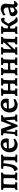

<svg xmlns="http://www.w3.org/2000/svg" viewBox="2452 -2963 528 5472"><g transform="rotate(-90 2716.0 -227.0)"><path d="M37 6 42 -50Q75 -56 86 -68Q97 -80 97 -109L98 -364Q98 -387 92 -394Q86 -401 70 -401Q66 -401 58.5 -400.5Q51 -400 45 -400L40 -407L46 -460Q70 -459 98.5 -459Q127 -459 151 -459H428Q440 -459 467.5 -460Q495 -461 533 -463L529 -405Q500 -401 491 -394Q482 -387 481 -367Q478 -320 476 -272Q474 -224 473 -180.5Q472 -137 472 -103Q472 -74 478 -64Q484 -54 501 -54Q508 -54 517 -54.5Q526 -55 531 -55L535 -51L530 2Q513 1 491.5 1Q470 1 450.5 0.5Q431 0 419 0H316L322 -54Q353 -58 364 -68.5Q375 -79 375 -107V-356Q375 -379 366 -385.5Q357 -392 336 -392H257Q229 -392 217.5 -385Q206 -378 204 -357Q201 -307 198.5 -261.5Q196 -216 195 -176.5Q194 -137 194 -104Q194 -75 200 -65.5Q206 -56 223 -56Q232 -56 241 -56.5Q250 -57 255 -58L258 -53L251 2Q235 1 213.5 1Q192 1 173 0.5Q154 0 141 0Q125 0 96 1.5Q67 3 37 6Z M632 17Q591 -19 574 -73L584 -85Q622 -94 647 -116.5Q672 -139 688 -180Q704 -221 713 -285L723 -350Q727 -379 709.5 -390.5Q692 -402 643 -401L640 -408L646 -459H937Q958 -459 985 -460Q1012 -461 1044 -463L1040 -406Q1011 -403 1001 -396Q991 -389 989 -369Q987 -332 985 -288Q983 -244 981.5 -196Q980 -148 980 -99Q980 -69 986 -59.5Q992 -50 1010 -50Q1018 -50 1027.5 -50.5Q1037 -51 1043 -52L1047 -48L1040 2Q999 1 971 0.5Q943 0 927 0H823L828 -49Q862 -53 872.5 -63.5Q883 -74 883 -102V-356Q883 -377 875.5 -384.5Q868 -392 848 -392H758L805 -420L786 -273Q776 -202 764 -152Q752 -102 734.5 -68.5Q717 -35 692 -15Q667 5 632 17Z M1333 12Q1265 12 1215.5 -16Q1166 -44 1139 -95Q1112 -146 1112 -216Q1112 -269 1129.5 -315.5Q1147 -362 1179 -396.5Q1211 -431 1253 -451Q1295 -471 1344 -471Q1506 -471 1506 -308Q1506 -293 1504 -277.5Q1502 -262 1500 -253L1487 -242H1224Q1225 -167 1256.5 -124.5Q1288 -82 1344.5 -77Q1401 -72 1477 -107L1484 -104L1499 -60Q1478 -45 1449 -28Q1420 -11 1389.5 0.5Q1359 12 1333 12ZM1225 -291 1374 -299Q1387 -301 1391 -305.5Q1395 -310 1395 -323Q1395 -361 1377 -380.5Q1359 -400 1326 -400Q1285 -400 1258 -372Q1231 -344 1225 -291Z M1842 11 1721 -315H1712L1692 -86Q1690 -67 1696.5 -60.5Q1703 -54 1716 -54Q1721 -54 1733 -54.5Q1745 -55 1751 -55L1755 -50L1747 3Q1733 2 1713.5 1.5Q1694 1 1676 0.5Q1658 0 1649 0Q1640 0 1624.5 1Q1609 2 1594.5 3Q1580 4 1572 6L1576 -50Q1602 -52 1614 -63.5Q1626 -75 1629 -100L1657 -364Q1659 -384 1645.5 -392.5Q1632 -401 1596 -402L1592 -407L1600 -462Q1636 -461 1661 -460Q1686 -459 1698 -459Q1715 -459 1738 -459.5Q1761 -460 1779 -461Q1795 -415 1813 -362Q1831 -309 1849 -259Q1867 -209 1881 -172H1888Q1903 -209 1921.5 -259Q1940 -309 1959.5 -361.5Q1979 -414 1996 -459Q2011 -459 2037.5 -457.5Q2064 -456 2086 -458Q2102 -459 2125 -460.5Q2148 -462 2164 -463L2167 -460L2163 -406Q2129 -403 2117 -394.5Q2105 -386 2106 -365L2125 -120Q2128 -82 2136.5 -68.5Q2145 -55 2163 -55Q2174 -55 2185 -57L2188 -52L2181 2Q2166 1 2143 0.5Q2120 0 2103 0Q2093 0 2077 0.5Q2061 1 2043.5 2Q2026 3 2010.5 4Q1995 5 1985 6L1992 -51Q2019 -53 2031.5 -62.5Q2044 -72 2042 -94L2024 -315H2015L1893 5Z M2468 12Q2400 12 2350.5 -16Q2301 -44 2274 -95Q2247 -146 2247 -216Q2247 -269 2264.5 -315.5Q2282 -362 2314 -396.5Q2346 -431 2388 -451Q2430 -471 2479 -471Q2641 -471 2641 -308Q2641 -293 2639 -277.5Q2637 -262 2635 -253L2622 -242H2359Q2360 -167 2391.5 -124.5Q2423 -82 2479.5 -77Q2536 -72 2612 -107L2619 -104L2634 -60Q2613 -45 2584 -28Q2555 -11 2524.5 0.5Q2494 12 2468 12ZM2360 -291 2509 -299Q2522 -301 2526 -305.5Q2530 -310 2530 -323Q2530 -361 2512 -380.5Q2494 -400 2461 -400Q2420 -400 2393 -372Q2366 -344 2360 -291Z M2715 6 2720 -50Q2753 -56 2764 -68Q2775 -80 2775 -110L2776 -365Q2776 -388 2770.5 -395.5Q2765 -403 2748 -403Q2742 -403 2734 -402.5Q2726 -402 2725 -402L2721 -408L2726 -459Q2731 -459 2747.5 -459Q2764 -459 2783.5 -459Q2803 -459 2817 -459Q2834 -459 2857.5 -460Q2881 -461 2901.5 -462Q2922 -463 2930 -463L2926 -406Q2897 -402 2890 -393.5Q2883 -385 2881 -356L2876 -264L2975 -262Q3003 -262 3023 -263.5Q3043 -265 3067 -267V-365Q3067 -388 3061.5 -395.5Q3056 -403 3040 -403Q3034 -403 3025.5 -402.5Q3017 -402 3015 -402L3012 -408L3017 -459Q3023 -459 3041 -459Q3059 -459 3079.5 -459Q3100 -459 3113 -459Q3129 -459 3152.5 -460Q3176 -461 3196.5 -462Q3217 -463 3224 -463L3220 -407Q3192 -403 3183.5 -395.5Q3175 -388 3173 -368Q3170 -326 3168 -278Q3166 -230 3165 -184.5Q3164 -139 3164 -102Q3164 -77 3170.5 -67Q3177 -57 3195 -57Q3205 -57 3214 -58Q3223 -59 3224 -59L3227 -54L3220 2Q3216 2 3197.5 1.5Q3179 1 3155 0.5Q3131 0 3110 0Q3097 0 3075 0Q3053 0 3033 0.5Q3013 1 3006 1L3013 -55Q3044 -56 3055.5 -69.5Q3067 -83 3067 -121V-200Q3065 -200 3049.5 -200.5Q3034 -201 3015 -201Q2996 -201 2983 -201Q2975 -201 2958.5 -200.5Q2942 -200 2923.5 -198.5Q2905 -197 2891 -196Q2877 -195 2874 -195L2872 -101Q2871 -75 2877.5 -65.5Q2884 -56 2901 -56Q2912 -56 2920.5 -57Q2929 -58 2930 -58L2933 -53L2926 2Q2920 2 2903 1.5Q2886 1 2867.5 0.5Q2849 0 2835 0Q2815 0 2789 1Q2763 2 2742 3.5Q2721 5 2715 6Z M3303 6 3308 -50Q3341 -56 3352 -68Q3363 -80 3363 -110L3364 -365Q3364 -388 3358.5 -395.5Q3353 -403 3336 -403Q3330 -403 3322 -402.5Q3314 -402 3313 -402L3309 -408L3314 -459Q3319 -459 3335.5 -459Q3352 -459 3371.5 -459Q3391 -459 3405 -459Q3422 -459 3445.5 -460Q3469 -461 3489.5 -462Q3510 -463 3518 -463L3514 -406Q3485 -402 3478 -393.5Q3471 -385 3469 -356L3464 -264L3563 -262Q3591 -262 3611 -263.5Q3631 -265 3655 -267V-365Q3655 -388 3649.5 -395.5Q3644 -403 3628 -403Q3622 -403 3613.5 -402.5Q3605 -402 3603 -402L3600 -408L3605 -459Q3611 -459 3629 -459Q3647 -459 3667.5 -459Q3688 -459 3701 -459Q3717 -459 3740.5 -460Q3764 -461 3784.5 -462Q3805 -463 3812 -463L3808 -407Q3780 -403 3771.5 -395.5Q3763 -388 3761 -368Q3758 -326 3756 -278Q3754 -230 3753 -184.5Q3752 -139 3752 -102Q3752 -77 3758.5 -67Q3765 -57 3783 -57Q3793 -57 3802 -58Q3811 -59 3812 -59L3815 -54L3808 2Q3804 2 3785.5 1.5Q3767 1 3743 0.5Q3719 0 3698 0Q3685 0 3663 0Q3641 0 3621 0.5Q3601 1 3594 1L3601 -55Q3632 -56 3643.5 -69.5Q3655 -83 3655 -121V-200Q3653 -200 3637.5 -200.5Q3622 -201 3603 -201Q3584 -201 3571 -201Q3563 -201 3546.5 -200.5Q3530 -200 3511.5 -198.5Q3493 -197 3479 -196Q3465 -195 3462 -195L3460 -101Q3459 -75 3465.5 -65.5Q3472 -56 3489 -56Q3500 -56 3508.5 -57Q3517 -58 3518 -58L3521 -53L3514 2Q3508 2 3491 1.5Q3474 1 3455.5 0.5Q3437 0 3423 0Q3403 0 3377 1Q3351 2 3330 3.5Q3309 5 3303 6Z M4034 -63 3991 -109Q4063 -179 4132.5 -253Q4202 -327 4268 -404L4311 -358Q4239 -286 4169.5 -212.5Q4100 -139 4034 -63ZM3890 6 3896 -50Q3930 -56 3940.5 -67.5Q3951 -79 3951 -110V-365Q3951 -388 3946 -395.5Q3941 -403 3924 -403Q3917 -403 3909 -402.5Q3901 -402 3901 -402L3897 -408L3902 -459Q3902 -459 3918.5 -459Q3935 -459 3957 -459Q3979 -459 3994 -459Q4008 -459 4027 -459.5Q4046 -460 4064 -460.5Q4082 -461 4094 -462Q4106 -463 4106 -463L4102 -406Q4074 -402 4066.5 -393.5Q4059 -385 4057 -356Q4055 -318 4052.5 -273.5Q4050 -229 4049 -185Q4048 -141 4048 -104Q4048 -75 4054.5 -65Q4061 -55 4079 -55Q4089 -55 4097.5 -56Q4106 -57 4106 -57L4110 -53L4102 2Q4102 2 4092.5 1.5Q4083 1 4068 1Q4053 1 4038 0.5Q4023 0 4013 0Q3990 0 3961.5 1Q3933 2 3912 3.5Q3891 5 3890 6ZM4399 2Q4399 2 4381.5 1.5Q4364 1 4338.5 0.5Q4313 0 4289 0Q4277 0 4259.5 0Q4242 0 4224.5 0.5Q4207 1 4196 1Q4185 1 4185 1L4191 -54Q4222 -55 4233.5 -68.5Q4245 -82 4245 -120L4246 -365Q4246 -388 4240 -395.5Q4234 -403 4217 -403Q4211 -403 4203 -402.5Q4195 -402 4195 -402L4191 -408L4196 -459Q4196 -459 4213.5 -459Q4231 -459 4254 -459Q4277 -459 4292 -459Q4306 -459 4324.5 -459.5Q4343 -460 4361.5 -460.5Q4380 -461 4391.5 -462Q4403 -463 4403 -463L4399 -407Q4372 -403 4362.5 -395.5Q4353 -388 4352 -368Q4350 -328 4347.5 -281Q4345 -234 4344 -188.5Q4343 -143 4343 -104Q4343 -77 4349.5 -66.5Q4356 -56 4375 -56Q4385 -56 4394 -57.5Q4403 -59 4403 -59L4406 -53Z M4866 11Q4842 11 4821 -5Q4800 -21 4781 -55L4701 -202H4590V-273L4736 -262L4763 -286L4868 -104Q4885 -75 4907 -59Q4929 -43 4954 -43L4960 -36L4954 3ZM4738 -191 4689 -228 4767 -366Q4789 -404 4809 -424.5Q4829 -445 4855 -454Q4881 -463 4919 -464Q4937 -439 4941.5 -418Q4946 -397 4946 -366L4936 -356Q4902 -367 4880.5 -366Q4859 -365 4844 -352Q4829 -339 4813 -313ZM4481 6 4487 -50Q4521 -56 4531.5 -67.5Q4542 -79 4542 -110V-365Q4542 -388 4537 -395.5Q4532 -403 4515 -403Q4508 -403 4500 -402.5Q4492 -402 4492 -402L4488 -408L4493 -459Q4493 -459 4509.5 -459Q4526 -459 4548 -459Q4570 -459 4585 -459Q4599 -459 4618 -459.5Q4637 -460 4655 -460.5Q4673 -461 4685 -462Q4697 -463 4697 -463L4693 -406Q4665 -402 4657.5 -393.5Q4650 -385 4648 -356Q4646 -318 4643.5 -273.5Q4641 -229 4640 -185Q4639 -141 4639 -104Q4639 -75 4645.5 -65Q4652 -55 4670 -55Q4680 -55 4688.5 -56Q4697 -57 4697 -57L4701 -53L4693 2Q4693 2 4683.5 1.5Q4674 1 4659 1Q4644 1 4629 0.5Q4614 0 4604 0Q4581 0 4552.5 1Q4524 2 4503 3.5Q4482 5 4481 6Z M5337 12Q5294 12 5269.5 -8Q5245 -28 5240 -66L5234 -69Q5213 -47 5192 -30Q5171 -13 5153 -2.5Q5135 8 5123 8Q5085 8 5054.5 -10Q5024 -28 5006.5 -59.5Q4989 -91 4989 -131Q4989 -161 5004.5 -184Q5020 -207 5046 -213L5238 -260V-290Q5238 -335 5215.5 -360Q5193 -385 5152 -385Q5124 -385 5092.5 -371.5Q5061 -358 5034 -337L5027 -341L5010 -396Q5039 -412 5074 -429.5Q5109 -447 5140.5 -459Q5172 -471 5188 -471Q5243 -471 5278 -453.5Q5313 -436 5330 -406Q5347 -376 5347 -336Q5347 -324 5344 -296Q5341 -268 5337 -235Q5333 -202 5330.5 -172Q5328 -142 5328 -124Q5328 -104 5338 -93Q5348 -82 5365 -82Q5379 -82 5393.5 -88.5Q5408 -95 5416 -101L5431 -81Q5421 -65 5406 -45Q5391 -25 5373.5 -9Q5356 7 5337 12ZM5155 -80Q5171 -80 5193 -89.5Q5215 -99 5232 -114L5236 -211L5121 -178Q5095 -171 5095 -142Q5095 -116 5111.5 -98Q5128 -80 5155 -80Z"/></g></svg>

Font: Alegreya SemiBold
Style: Regular
Weight: 600
Designer: Juan Pablo del Peral
Foundry: Huerta Tipografica
Version: Version 2.009